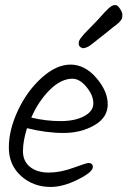

<svg xmlns="http://www.w3.org/2000/svg" viewBox="-20 -758 505 761"><path d="M428 -650Q408 -633 396 -624Q384 -615 375.5 -608Q367 -601 362.5 -597.5Q358 -594 351.5 -589Q345 -584 342 -581.5Q339 -579 334.5 -576Q330 -573 327.5 -572Q325 -571 322 -570Q316 -567 310 -567Q304 -567 298 -572Q292 -577 292 -584.5Q292 -592 294 -597Q296 -602 302.5 -610Q309 -618 314 -624Q331 -642 347.5 -658.5Q364 -675 375.5 -688Q387 -701 393.5 -708Q400 -715 408.5 -723Q417 -731 423 -734.5Q429 -738 437.5 -738Q446 -738 455.5 -723.5Q465 -709 465 -700Q465 -691 464 -687Q463 -683 459.5 -678Q456 -673 452.5 -669.5Q449 -666 441.5 -660Q434 -654 428 -650ZM87 -250Q71 -199 71 -159Q71 -119 99 -96.5Q127 -74 173 -74Q219 -74 271 -93Q323 -112 330 -112Q348 -112 348 -96Q348 -76 289 -46.5Q230 -17 181 -17Q112 -17 63.5 -60.5Q15 -104 15 -173.5Q15 -243 51 -320Q87 -397 145 -449.5Q203 -502 259.5 -502Q316 -502 361.5 -449.5Q407 -397 407 -344.5Q407 -292 354 -261.5Q301 -231 232 -231Q163 -231 87 -250ZM104 -292Q162 -278 219.5 -278Q277 -278 313.5 -297.5Q350 -317 350 -348.5Q350 -380 323 -413Q296 -446 267 -446Q222 -446 177.5 -402Q133 -358 104 -292Z"/></svg>

Font: Kalam Light
Style: Regular
Weight: 300
Version: Version 2.001;PS 1.0;hotconv 1.0.79;makeotf.lib2.5.61930; tt